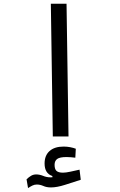

<svg xmlns="http://www.w3.org/2000/svg" viewBox="-20 -713 626 1003"><path d="M255.9 0 245.6 -693.4H327.6L337.9 0ZM126.5 269.5 118.7 223.6Q130.4 212.4 142.3 205.3Q154.3 198.2 168.9 198.2Q186.5 198.2 205.1 205.6Q223.1 213.4 244.1 213.4Q249.5 213.4 253.9 212.9L253.4 206.5Q212.9 192.9 212.9 141.1Q212.9 99.1 239 75.9Q265.1 52.7 312.5 52.7Q330.1 52.7 346.7 55.9Q363.3 59.1 376 64L373.5 110.8Q361.8 109.4 350.3 108.4Q338.9 107.4 327.6 107.4Q292.5 107.4 278.8 117.4Q265.1 127.4 265.1 147.9Q265.1 170.4 275.1 179.7Q285.2 189 309.1 189Q324.2 189 347.9 183.8Q371.6 178.7 395.5 173.3L401.9 226.1Q363.8 238.8 320.3 252.4Q276.9 266.1 246.6 266.1Q222.7 266.1 206.1 258.3Q189 251 172.4 251Q160.2 251 149.7 256.1Q139.2 261.2 126.5 269.5Z"/></svg>

Font: CaskaydiaMono NF SemiLight
Style: Regular
Weight: 350
Designer: Aaron Bell
Foundry: Saja Typeworks
Version: Version 2111.001; ttfautohint (v1.8.4);Nerd Fonts 3.1.1